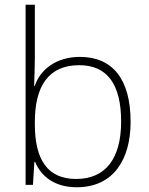

<svg xmlns="http://www.w3.org/2000/svg" viewBox="-20 -780 630 810"><path d="M127 -535V-760H88V0H119L125 -97H128C154 -35 211 10 304 10C459 10 531 -108 531 -266C531 -446 455 -540 317 -540C219 -540 150 -488 127 -418H124C125 -449 127 -501 127 -535ZM314 -505C432 -505 491 -425 491 -267C491 -112 426 -25 301 -25C181 -25 127 -106 127 -256V-265C127 -417 185 -505 314 -505Z"/></svg>

Font: Noto Sans Ethiopic ExtraLight
Style: Regular
Weight: 200
Designer: Monotype Design Team
Foundry: Monotype Imaging Inc.
Version: Version 2.102